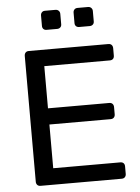

<svg xmlns="http://www.w3.org/2000/svg" viewBox="-60 -946 725 993"><g transform="rotate(-5 303.0 -450.0)"><path d="M110 0Q99 0 93 -6.5Q87 -13 87 -23V-676Q87 -687 93 -693.5Q99 -700 110 -700H523Q534 -700 540 -693.5Q546 -687 546 -676V-638Q546 -627 540 -621Q534 -615 523 -615H183V-396H501Q512 -396 518 -389.5Q524 -383 524 -372V-335Q524 -325 518 -318.5Q512 -312 501 -312H183V-85H531Q542 -85 548 -79Q554 -73 554 -62V-23Q554 -13 548 -6.5Q542 0 531 0ZM381 -801Q370 -801 364 -807Q358 -813 358 -823V-877Q358 -887 364 -893.5Q370 -900 381 -900H435Q445 -900 451.5 -893.5Q458 -887 458 -877V-823Q458 -813 451.5 -807Q445 -801 435 -801ZM211 -801Q201 -801 195 -807Q189 -813 189 -823V-877Q189 -887 195 -893.5Q201 -900 211 -900H266Q276 -900 282.5 -893.5Q289 -887 289 -877V-823Q289 -813 282.5 -807Q276 -801 266 -801Z"/></g></svg>

Font: RubikRegular
Style: Regular
Weight: 400
Designer: Hubert and Fischer
Foundry: Hubert and Fischer
Version: Version 2.300;gftools[0.9.30]